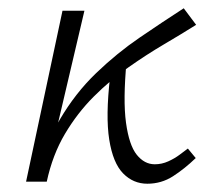

<svg xmlns="http://www.w3.org/2000/svg" viewBox="-20 -439 527 464"><path d="M71 0Q87 -86 124.5 -150Q162 -214 212.5 -262.5Q263 -311 318 -348.5Q373 -386 424 -419L454 -379Q419 -357 376.5 -332Q334 -307 290 -276Q246 -245 206.5 -205.5Q167 -166 137 -115.5Q107 -65 93 0ZM43 0 131 -413H184L87 0ZM336 5Q302 5 277.5 -20Q253 -45 244 -101.5Q235 -158 246 -253L286 -292Q277 -197 284.5 -142.5Q292 -88 310.5 -65Q329 -42 354 -42Q371 -42 386.5 -49Q402 -56 414 -65Q426 -74 434 -80L453 -57Q426 -31 398 -13Q370 5 336 5Z"/></svg>

Font: Ysabeau Infant Light
Style: Italic
Weight: 300
Italic angle: -12°
Designer: Christian Thalmann (Catharsis Fonts)
Version: Version 2.001;gftools[0.9.30]; featfreeze: ss01,ss02,lnum